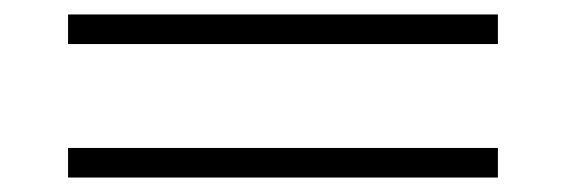

<svg xmlns="http://www.w3.org/2000/svg" viewBox="-20 -399 790 268"><path d="M75 -337.5V-378.8H675V-337.5ZM75 -151.2V-192.5H675V-151.2Z"/></svg>

Font: Now Light
Style: Regular
Weight: 300
Designer: Alfredo Marco Pradil
Foundry: Alfredo Marco Pradil
Version: Version 1.002;PS 001.002;hotconv 1.0.88;makeotf.lib2.5.64775